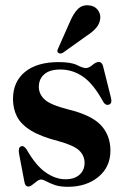

<svg xmlns="http://www.w3.org/2000/svg" viewBox="-20 -708 484 739"><path d="M232 -18Q266.5 -18 286 -35.5Q305.5 -53 305.5 -81Q305.5 -108.5 285.5 -128.2Q265.5 -148 206 -164.5Q137.5 -182 99.2 -205.5Q61 -229 45.5 -259.2Q30 -289.5 30 -327Q30 -393.5 76.2 -431.2Q122.5 -469 205.5 -469Q253.5 -469 276.5 -457.5Q299.5 -446 310 -446Q322 -446 335.8 -457.8Q349.5 -469.5 360.5 -469.5Q372 -469.5 376.5 -454L406.5 -334Q413 -310.5 400 -305.5Q387.5 -300.5 378 -315Q340 -385 299.8 -412.8Q259.5 -440.5 212 -440.5Q171.5 -440.5 150.5 -422.2Q129.5 -404 129.5 -374Q129.5 -345.5 152 -324.8Q174.5 -304 244 -286.5Q333 -264.5 369 -225.5Q405 -186.5 405 -128.5Q405 -65.5 358.8 -27.2Q312.5 11 241 11Q210.5 11 190.8 4Q171 -3 158.5 -10Q146 -17 138 -17Q130.5 -17 121.8 -10.2Q113 -3.5 104.5 3.2Q96 10 89 10Q77 10 74 -7.5L53.5 -115.5Q49 -139.5 60.5 -144.5Q71.5 -149.5 83 -132Q118 -70.5 156 -44.2Q194 -18 232 -18ZM250 -626Q263 -656.5 279.5 -673Q296 -689.5 320.5 -687.5Q344 -686 355.8 -670.5Q367.5 -655 366 -638Q364 -616.5 350.2 -600.8Q336.5 -585 314 -570.5L221.5 -504.5Q210 -499 203.5 -505.5Q200 -509 200.8 -513.2Q201.5 -517.5 204 -522Z"/></svg>

Font: Fraunces 72pt S000 SemiBold
Style: Regular
Weight: 600
Version: Version 1.000; ttfautohint (v1.8.3)